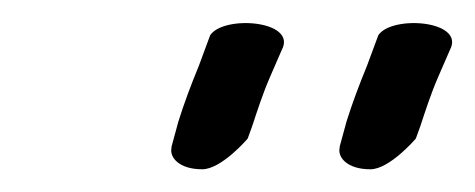

<svg xmlns="http://www.w3.org/2000/svg" viewBox="-20 -613 418 169"><path d="M131 -484V-483C129 -475 137 -464 158 -464C175 -464 198 -491 198 -491L202 -502C206 -514 211 -530 218 -546L228 -569C242 -595 177 -600 165 -582L155 -555C148 -538 142 -522 137 -506ZM279 -484V-483C277 -475 285 -464 306 -464C323 -464 346 -491 346 -491L350 -502C354 -514 359 -530 366 -546L376 -569C390 -595 325 -600 313 -582L303 -555C296 -538 290 -522 285 -506Z"/></svg>

Font: Stray Cat
Style: ExBdObl
Weight: 800
Version: Version 1.0